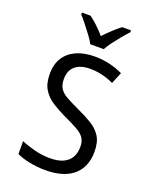

<svg xmlns="http://www.w3.org/2000/svg" viewBox="-172 -1037 907 1140"><g transform="rotate(20 281.5 -467.0)"><path d="M258 10Q207 10 157.5 0Q108 -10 76 -26V-107Q113 -91 161.5 -78.5Q210 -66 259 -66Q309 -66 342 -81Q375 -96 391 -124Q407 -152 407 -191Q407 -226 392 -247.5Q377 -269 344 -287.5Q311 -306 254 -332Q213 -352 174.5 -376Q136 -400 112 -438Q88 -476 88 -536Q88 -599 115 -640.5Q142 -682 190.5 -703.5Q239 -725 306 -725Q355 -725 400.5 -714Q446 -703 484 -685L454 -612Q422 -628 382.5 -637.5Q343 -647 305 -647Q265 -647 236.5 -635Q208 -623 192.5 -598.5Q177 -574 177 -536Q177 -500 192 -477Q207 -454 238 -437Q269 -420 316 -398Q369 -374 409.5 -349.5Q450 -325 473 -289Q496 -253 496 -192Q496 -144 480.5 -106.5Q465 -69 435 -43Q405 -17 360.5 -3.5Q316 10 258 10ZM254 -784Q242 -807 222.5 -833Q203 -859 182 -885.5Q161 -912 143 -932V-944H197Q221 -927 247 -902.5Q273 -878 296 -851Q323 -879 347 -901.5Q371 -924 397 -944H453V-932Q435 -913 413 -886.5Q391 -860 371 -833.5Q351 -807 339 -784Z"/></g></svg>

Font: Noto Sans Mono SemiCondensed
Style: Regular
Weight: 400
Width: 4
Designer: Monotype Design Team
Foundry: Monotype Imaging Inc.
Version: Version 2.010